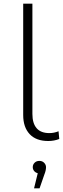

<svg xmlns="http://www.w3.org/2000/svg" viewBox="-20 -762 342 1043"><path d="M106 -137V-742H156V-143Q156 -92 179 -65.5Q202 -39 248 -39Q274 -39 298 -49L302 -7Q274 4 242 4Q176 4 141 -33.5Q106 -71 106 -137ZM230 146Q230 164 221 186L195 261H165L185 179Q173 176 165.5 167Q158 158 158 146Q158 132 168 122Q178 112 194 112Q210 112 220 122.5Q230 133 230 146Z"/></svg>

Font: Montserrat Alternates Light
Style: Regular
Weight: 300
Designer: Julieta Ulanovsky
Foundry: Julieta Ulanovsky
Version: Version 7.200